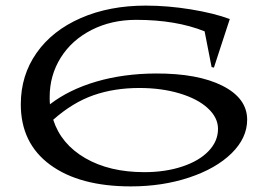

<svg xmlns="http://www.w3.org/2000/svg" viewBox="-20 -645 956 685"><path d="M54.2 -272.9Q54.2 -376 110.4 -456.1Q166.5 -536.1 268.3 -580.6Q370.1 -625 500 -625Q578.1 -625 660.6 -611.6Q743.2 -598.1 799.8 -577.1L743.2 -403.8L734.9 -405.8L710 -533.2Q607.9 -574.2 465.8 -574.2Q377.4 -574.2 306.6 -538.1Q235.8 -502 196.5 -439Q157.2 -376 157.2 -298.8Q157.2 -280.8 158.2 -272.9Q226.1 -325.2 323.2 -353.8Q420.4 -382.3 536.1 -382.8Q686 -383.3 773.9 -338.9Q861.8 -294.4 861.8 -217.8Q861.8 -152.8 806.2 -98.1Q750.5 -43.5 655 -11.7Q559.6 20 446.8 20Q264.2 20 159.2 -56.9Q54.2 -133.8 54.2 -272.9ZM169.9 -217.8Q197.8 -130.9 284.2 -80.8Q370.6 -30.8 495.1 -30.8Q569.8 -30.8 630.1 -50.8Q690.4 -70.8 724.1 -106Q757.8 -141.1 757.8 -185.1Q757.8 -225.6 721.4 -259Q685.1 -292.5 620.6 -311.8Q556.2 -331.1 477.1 -331.1Q387.7 -331.1 313.5 -305.2Q239.3 -279.3 169.9 -217.8Z"/></svg>

Font: Halibut Exp
Style: Regular
Weight: 400
Width: 7
Designer: Matteo Maggi
Foundry: Collletttivo
Version: Version 3.080 | FøM Fix